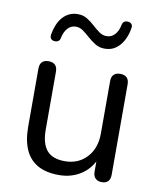

<svg xmlns="http://www.w3.org/2000/svg" viewBox="-83 -799 728 874"><g transform="rotate(10 280.5 -362.0)"><path d="M248.4 8.9Q189.5 8.9 150.5 -12.8Q111.6 -34.5 92.4 -77.3Q73.1 -120.2 73.1 -184V-452Q73.1 -472.9 83.6 -483.1Q94 -493.3 113.4 -493.3Q132.8 -493.3 143.5 -483.1Q154.1 -472.9 154.1 -452V-185.2Q154.1 -120.5 180.4 -89.1Q206.7 -57.8 263.9 -57.8Q326.1 -57.8 365.2 -99.7Q404.4 -141.6 404.4 -210.3V-452Q404.4 -472.9 414.8 -483.1Q425.2 -493.3 444.6 -493.3Q464 -493.3 474.7 -483.1Q485.4 -472.9 485.4 -452V-34.8Q485.4 6.9 446.1 6.9Q427.2 6.9 416.7 -4Q406.3 -14.9 406.3 -34.8V-126.2L419.3 -112.1Q399.3 -53.3 353.9 -22.2Q308.5 8.9 248.4 8.9ZM123.9 -587.8Q113.1 -588.3 107 -595.2Q100.8 -602.1 103.2 -616.3Q107.2 -639.9 115.5 -659.9Q123.7 -679.9 136.7 -695Q149.6 -710.2 167.2 -718.8Q184.8 -727.5 207.6 -727.5Q232 -727.5 250.8 -715.9Q269.5 -704.3 285.8 -689.4Q302 -674.6 318 -663Q334 -651.4 352.5 -651.4Q375.1 -651.4 390.6 -668.5Q406.1 -685.7 411.7 -715.1Q413.7 -724.5 420.1 -729.2Q426.5 -733.9 437.2 -733.4Q447.9 -732.9 454.3 -726Q460.7 -719.2 457.8 -704.9Q452.8 -674.2 439.3 -649.1Q425.9 -623.9 404.7 -608.9Q383.6 -593.8 353.5 -593.8Q329 -593.8 310.3 -605.4Q291.5 -617 275 -631.8Q258.5 -646.7 242.5 -658.3Q226.5 -669.8 208.5 -669.8Q185.9 -669.8 170.7 -652.9Q155.4 -636 149.3 -606.1Q147.9 -597.2 141.2 -592.3Q134.6 -587.4 123.9 -587.8Z"/></g></svg>

Font: Nunito ExtraLight
Style: Regular
Weight: 200
Designer: Vernon Adams
Foundry: Vernon Adams
Version: Version 3.602